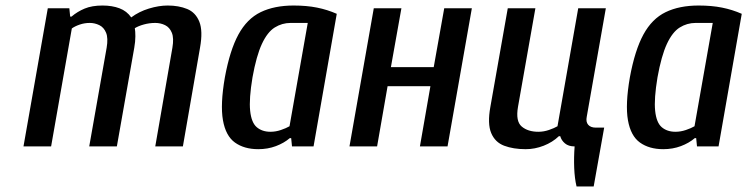

<svg xmlns="http://www.w3.org/2000/svg" viewBox="-20 -530 2705 695"><path d="M65 0 153 -500H231L234 -470H239Q260 -488 286.5 -499Q313 -510 351 -510Q386 -510 412.5 -500Q439 -490 455 -467Q483 -488 519 -499Q555 -510 587 -510Q627 -510 657.5 -497.5Q688 -485 701.5 -451.5Q715 -418 704 -357L642 0H542L604 -357Q610 -392 602 -411.5Q594 -431 577.5 -439Q561 -447 542 -447Q521 -447 501 -441.5Q481 -436 468 -428Q470 -417 470 -398.5Q470 -380 466 -357L403 0H303L366 -357Q372 -392 364 -411.5Q356 -431 339.5 -439Q323 -447 305 -447Q286 -447 268.5 -441Q251 -435 240 -427L165 0Z M915 10Q864 10 830.5 -14Q797 -38 787 -95Q777 -152 794 -250Q812 -348 843 -405Q874 -462 923.5 -486Q973 -510 1043 -510Q1090 -510 1127.5 -502.5Q1165 -495 1199 -480L1115 0H1037L1034 -30H1029Q1008 -12 978.5 -1Q949 10 915 10ZM959 -53Q978 -53 997 -59.5Q1016 -66 1028 -73L1094 -447H1032Q1001 -447 974.5 -430.5Q948 -414 928 -371Q908 -328 894 -250Q881 -172 885.5 -129Q890 -86 909.5 -69.5Q929 -53 959 -53Z M1245 0 1333 -500H1433L1395 -287H1550L1588 -500H1688L1600 0H1500L1538 -218H1383L1345 0Z M2067 145Q2060 116 2058.5 78Q2057 40 2060 0Q2038 0 2025 -11Q2012 -22 2008 -37H2003Q1980 -15 1948 -2.5Q1916 10 1883 10Q1838 10 1805 -2.5Q1772 -15 1758 -48.5Q1744 -82 1755 -143L1818 -500H1918L1855 -143Q1846 -91 1868.5 -72Q1891 -53 1929 -53Q1948 -53 1967 -59.5Q1986 -66 1998 -73L2073 -500H2173L2104 -108Q2100 -89 2109 -78.5Q2118 -68 2137 -68H2167L2129 145Z M2381 10Q2330 10 2296.5 -14Q2263 -38 2253 -95Q2243 -152 2260 -250Q2278 -348 2309 -405Q2340 -462 2389.5 -486Q2439 -510 2509 -510Q2556 -510 2593.5 -502.5Q2631 -495 2665 -480L2581 0H2503L2500 -30H2495Q2474 -12 2444.5 -1Q2415 10 2381 10ZM2425 -53Q2444 -53 2463 -59.5Q2482 -66 2494 -73L2560 -447H2498Q2467 -447 2440.5 -430.5Q2414 -414 2394 -371Q2374 -328 2360 -250Q2347 -172 2351.5 -129Q2356 -86 2375.5 -69.5Q2395 -53 2425 -53Z"/></svg>

Font: Cuprum Medium
Style: Italic
Weight: 500
Italic angle: -10°
Version: Version 3.000